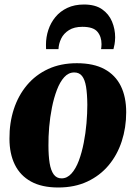

<svg xmlns="http://www.w3.org/2000/svg" viewBox="-20 -818 602 852"><path d="M321 -537.5Q395.5 -537.5 443.8 -511.2Q492 -485 516 -436.5Q540 -388 540 -320Q540 -251.5 520.2 -191Q500.5 -130.5 462 -84.5Q423.5 -38.5 367.2 -12.2Q311 14 238.5 14Q165.5 14 117.5 -12.5Q69.5 -39 45.8 -87.5Q22 -136 22 -202Q21.5 -272.5 41.2 -333.2Q61 -394 99.5 -440Q138 -486 193.8 -511.8Q249.5 -537.5 321 -537.5ZM309.5 -496.5Q284 -496.5 265 -475.5Q246 -454.5 232.5 -419Q219 -383.5 210.5 -340.8Q202 -298 198.2 -254Q194.5 -210 195 -172Q195 -127 200.2 -94.5Q205.5 -62 218.2 -44.2Q231 -26.5 253 -26.5Q278 -26.5 297.2 -48Q316.5 -69.5 329.8 -105Q343 -140.5 351.5 -183.8Q360 -227 363.8 -271.2Q367.5 -315.5 367.5 -353.5Q367 -402 361.8 -433.5Q356.5 -465 344 -480.8Q331.5 -496.5 309.5 -496.5ZM184.5 -600Q184.5 -604.5 184.2 -608.5Q184 -612.5 184 -619.5Q184 -653.5 194.5 -685.2Q205 -717 226 -742.5Q247 -768 278.8 -783Q310.5 -798 352.5 -798Q402.5 -798 432.8 -777Q463 -756 477 -722.5Q491 -689 491 -652Q490.5 -633 488.2 -621Q486 -609 483.5 -600H428.5Q429 -604 429.8 -609Q430.5 -614 430.5 -622Q430.5 -655.5 412.2 -677.2Q394 -699 345.5 -699Q309 -699 285.8 -684.2Q262.5 -669.5 251.5 -646.8Q240.5 -624 239.5 -600Z"/></svg>

Font: Merriweather 96pt Black
Style: Italic
Weight: 900
Italic angle: -7.8°
Version: Version 2.101